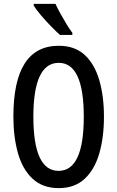

<svg xmlns="http://www.w3.org/2000/svg" viewBox="-20 -960 604 990"><path d="M516 -358Q516 -252 492 -169Q468 -86 416.5 -38Q365 10 283 10Q200 10 148 -38.5Q96 -87 72.5 -170.5Q49 -254 49 -359Q49 -724 283 -724Q366 -724 417 -676.5Q468 -629 492 -546.5Q516 -464 516 -358ZM152 -358Q152 -79 282 -79Q412 -79 412 -358Q412 -636 283 -636Q152 -636 152 -358ZM266 -940Q276 -918 291.5 -890Q307 -862 323 -835.5Q339 -809 353 -791V-780H289Q270 -797 243 -824.5Q216 -852 191.5 -881Q167 -910 154 -931V-940Z"/></svg>

Font: Noto Sans Gurmukhi ExtraCondensed Medium
Style: Regular
Weight: 500
Width: 2
Designer: Jelle Bosma - Monotype Design Team
Foundry: Monotype Imaging Inc.
Version: Version 2.004; ttfautohint (v1.8.4.7-5d5b)